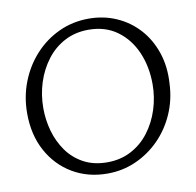

<svg xmlns="http://www.w3.org/2000/svg" viewBox="-77 -760 864 845"><g transform="rotate(-10 354.5 -337.0)"><path d="M34 -316Q34 -391 60 -457Q86 -523 132 -573Q178 -623 239.5 -651.5Q301 -680 373 -680Q439 -680 496 -655Q553 -630 594.5 -584.5Q636 -539 657.5 -476Q679 -413 674 -337Q671 -265 643.5 -202.5Q616 -140 570 -93.5Q524 -47 464.5 -20.5Q405 6 337 6Q250 6 181.5 -34.5Q113 -75 73.5 -147.5Q34 -220 34 -316ZM600 -347Q600 -426 572 -490.5Q544 -555 491 -593.5Q438 -632 363 -632Q304 -632 256.5 -607Q209 -582 176 -538.5Q143 -495 125.5 -440.5Q108 -386 108 -326Q108 -274 122 -224Q136 -174 165 -133Q194 -92 239 -67.5Q284 -43 345 -43Q404 -43 451.5 -68Q499 -93 532 -136.5Q565 -180 582.5 -234.5Q600 -289 600 -347Z"/></g></svg>

Font: Diphylleia
Style: Regular
Weight: 400
Designer: Minha Hyung
Foundry: JAMO
Version: Version 1.000; ttfautohint (v1.8.4.7-5d5b);gftools[0.9.28]